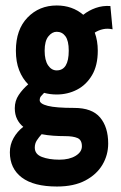

<svg xmlns="http://www.w3.org/2000/svg" viewBox="-20 -502 440 701"><path d="M187 -157Q163 -157 141 -163Q134 -156 129.5 -150.5Q125 -145 125 -136Q125 -123 154.5 -115.5Q184 -108 251 -108Q316 -108 345.5 -73Q375 -38 375 22Q375 64 354 99.5Q333 135 291.5 157Q250 179 188 179Q103 179 59.5 146Q16 113 16 54Q16 26 29.5 2Q43 -22 65 -39Q51 -50 42.5 -67Q34 -84 34 -107Q34 -134 48.5 -155.5Q63 -177 83 -194Q62 -215 50 -245.5Q38 -276 38 -317Q38 -394 80.5 -438Q123 -482 187 -482Q244 -482 284 -448Q304 -464 329.5 -473Q355 -482 383 -480L391 -395Q373 -399 356.5 -395.5Q340 -392 326 -383Q337 -353 337 -317Q337 -263 316 -227.5Q295 -192 261 -174.5Q227 -157 187 -157ZM187 -245Q231 -245 231 -317Q231 -353 219 -369.5Q207 -386 187 -386Q170 -386 156.5 -369Q143 -352 143 -317Q143 -282 155.5 -263.5Q168 -245 187 -245ZM107 37Q107 61 133 71Q159 81 197 81Q233 81 256 67Q279 53 279 32Q279 9 263 2Q247 -5 217 -5Q196 -5 174.5 -6.5Q153 -8 132 -12Q122 -1 114.5 10.5Q107 22 107 37Z"/></svg>

Font: Inconsolata Condensed Black
Style: Regular
Weight: 900
Width: 3
Monospace: yes
Designer: Raph Levien, Cyreal, Brenton Simpson
Foundry: Raph Levien, Cyreal, Google
Version: Version 3.001; ttfautohint (v1.8.2.53-6de2)